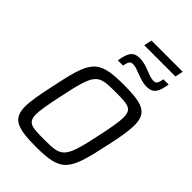

<svg xmlns="http://www.w3.org/2000/svg" viewBox="-297 -1150 1274 1274"><g transform="rotate(45 340.5 -512.5)"><path d="M340 -1033 328 -977H621L633 -1033ZM275 -782H324C332 -822 338 -836 364 -836C388 -836 410 -826 435 -817C467 -805 496 -793 532 -793C596 -793 614 -829 627 -907H578C570 -867 564 -853 538 -853C513 -853 492 -863 467 -872C436 -884 405 -896 370 -896C306 -896 288 -861 275 -782ZM296 8C542 8 561 -44 626 -343C647 -437 658 -504 658 -555C658 -669 599 -696 419 -696C172 -696 152 -647 89 -345C69 -251 56 -182 56 -132C56 -19 116 8 296 8ZM298 -65C187 -65 144 -67 144 -146C144 -187 156 -249 176 -344C233 -617 248 -623 416 -623C527 -623 570 -621 570 -541C570 -500 559 -438 539 -344C481 -71 465 -65 298 -65Z"/></g></svg>

Font: Saira UNSAM
Style: Italic
Weight: 400
Italic angle: -12°
Designer: Hector Gatti with collaboration of the Omnibus-Type team
Foundry: Omnibus-Type
Version: Version 0.072;PS 000.072;hotconv 1.0.88;makeotf.lib2.5.64775